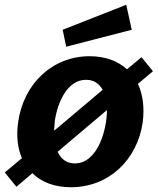

<svg xmlns="http://www.w3.org/2000/svg" viewBox="-23 -776 662 806"><path d="M571 -536 510 -485C472 -520 419 -540 353 -540C200 -540 76 -428 53 -262C45 -205 51 -154 69 -112L-3 -52L46 8L113 -49C151 -11 207 10 275 10C433 10 553 -104 576 -262C584 -324 577 -379 556 -424L619 -477ZM240 -651 255 -580 530 -651 507 -756ZM207 -268C219 -348 260 -441 338 -441C372 -441 394 -424 408 -399L204 -227C205 -240 206 -254 207 -268ZM291 -90C255 -90 232 -110 219 -139L426 -314C426 -233 388 -90 291 -90Z"/></svg>

Font: Cheyenne Sans
Style: Bold Italic
Weight: 700
Italic angle: -8.13011°
Designer: The Public Sans project authors (U.S. Web Design System), Libre Franklin designed by Pablo Impallari and Rodrigo Fuenzal
Foundry: The Cheyenne Sans Project Authors
Version: Version 2.007